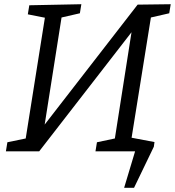

<svg xmlns="http://www.w3.org/2000/svg" viewBox="-20 -718 830 911"><path d="M8 0 15 -43 102 -61 193 -634 112 -650 119 -693 366 -698 359 -655 272 -635 192 -127 633 -696 790 -698 783 -655 696 -635 604 -62 685 -43 679 0H433L440 -43L525 -61L604 -565L166 0ZM570 -71 713 -44 710 -22 616 173H569L621 0H560Z"/></svg>

Font: Bitter
Style: Italic
Weight: 400
Italic angle: -9°
Designer: Sol Matas, and Bitter project Authors
Foundry: Sol Matas
Version: Version 2.001